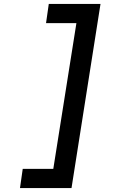

<svg xmlns="http://www.w3.org/2000/svg" viewBox="-20 -850 640 980"><path d="M82 110H345L493 -830H229L215 -732H370L252 12H96Z"/></svg>

Font: JetBrains Mono SemiBold
Style: Italic
Weight: 472
Italic angle: -9°
Monospace: yes
Designer: Philipp Nurullin, Konstantin Bulenkov
Foundry: JetBrains
Version: Version 2.305